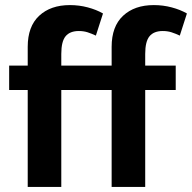

<svg xmlns="http://www.w3.org/2000/svg" viewBox="-20 -735 755 755"><path d="M585 -715Q621 -715 655 -706Q689 -697 715 -682L687 -595Q670 -603 654.5 -608Q639 -613 620 -613Q585 -613 568 -592.5Q551 -572 551 -523V-477H671V-381H551V0H419V-381H221V0H89V-381H16V-477H89V-551Q89 -631 134 -673Q179 -715 255 -715Q291 -715 325 -706Q359 -697 385 -682L357 -595Q340 -603 324.5 -608Q309 -613 290 -613Q255 -613 238 -592.5Q221 -572 221 -523V-477H419V-551Q419 -631 464 -673Q509 -715 585 -715Z"/></svg>

Font: Mukta Malar
Style: Bold
Weight: 700
Designer: Aadarsh Rajan, Girish Dalvi, Yashodeep Gholap
Foundry: Ek Type
Version: Version 2.538;PS 1.000;hotconv 16.6.51;makeotf.lib2.5.65220;